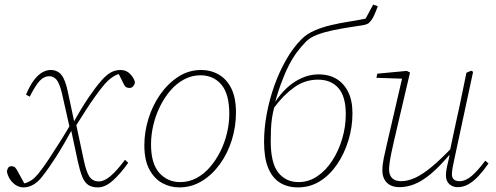

<svg xmlns="http://www.w3.org/2000/svg" viewBox="-20 -802 2153 834"><path d="M405 12Q379 12 363 1Q347 -10 337 -35Q327 -60 318 -101L290 -232L286 -233L249 -397Q238 -442 225 -456.5Q212 -471 194 -471Q172 -471 153.5 -452Q135 -433 109 -382L93 -391Q110 -431 127.5 -454Q145 -477 163.5 -487.5Q182 -498 200 -498Q229 -498 246.5 -477Q264 -456 275 -402L302 -275H308L344 -106Q355 -54 369 -34Q383 -14 410 -14Q433 -14 460.5 -37.5Q488 -61 523 -108L537 -95Q503 -47 470 -17.5Q437 12 405 12ZM10 -56Q11 -67 15.5 -73.5Q20 -80 29 -80Q40 -80 46 -74Q52 -68 59 -54L90 3L68 -3L88 -6Q105 -11 118.5 -20.5Q132 -30 146 -47Q167 -73 191.5 -110Q216 -147 241.5 -187.5Q267 -228 289 -266L301 -254Q257 -173 224 -121.5Q191 -70 164 -36Q146 -12 125 0Q104 12 82 12Q57 12 36.5 -7.5Q16 -27 10 -56ZM307 -251 295 -263Q335 -335 365.5 -379.5Q396 -424 417 -448Q437 -472 457.5 -485Q478 -498 504 -498Q528 -498 544.5 -481.5Q561 -465 566 -446Q566 -437 559.5 -428.5Q553 -420 543 -420Q532 -420 526 -425Q520 -430 514 -444L491 -490L512 -483L492 -479Q479 -475 464 -464Q449 -453 435 -437Q414 -412 394 -384Q374 -356 353 -323.5Q332 -291 307 -251Z M759 12Q719 12 684.5 -7Q650 -26 628.5 -66.5Q607 -107 607 -171Q607 -229 625 -287Q643 -345 676.5 -392.5Q710 -440 755 -469Q800 -498 854 -498Q896 -498 930.5 -478Q965 -458 985 -417.5Q1005 -377 1005 -313Q1005 -252 987 -194Q969 -136 935.5 -89.5Q902 -43 857 -15.5Q812 12 759 12ZM763 -11Q800 -11 832.5 -28Q865 -45 891.5 -75.5Q918 -106 937 -144Q956 -182 966 -224Q976 -266 976 -307Q976 -394 941.5 -434.5Q907 -475 851 -475Q813 -475 779.5 -457Q746 -439 720 -408.5Q694 -378 675 -339.5Q656 -301 646 -258.5Q636 -216 636 -175Q636 -91 672 -51Q708 -11 763 -11Z M1274 12Q1229 12 1196 -8.5Q1163 -29 1145 -72.5Q1127 -116 1127 -186Q1127 -244 1138.5 -306.5Q1150 -369 1171.5 -429.5Q1193 -490 1223 -542.5Q1253 -595 1290 -632Q1313 -655 1346.5 -669.5Q1380 -684 1418.5 -693Q1457 -702 1495.5 -708Q1534 -714 1568 -721L1601 -782L1621 -775Q1613 -752 1604 -733Q1595 -714 1583 -703Q1577 -696 1553 -692Q1529 -688 1495.5 -683Q1462 -678 1426 -670.5Q1390 -663 1359 -651.5Q1328 -640 1310 -622Q1289 -601 1270 -575.5Q1251 -550 1233.5 -515.5Q1216 -481 1199.5 -435.5Q1183 -390 1167 -329H1159Q1176 -364 1199 -391.5Q1222 -419 1248.5 -438.5Q1275 -458 1304.5 -468.5Q1334 -479 1365 -479Q1408 -479 1440.5 -460Q1473 -441 1492 -403.5Q1511 -366 1511 -310Q1511 -250 1493.5 -192.5Q1476 -135 1444.5 -88.5Q1413 -42 1370 -15Q1327 12 1274 12ZM1277 -11Q1321 -11 1358.5 -36.5Q1396 -62 1423.5 -104.5Q1451 -147 1466.5 -199.5Q1482 -252 1482 -306Q1482 -383 1450 -419.5Q1418 -456 1361 -456Q1305 -456 1258.5 -423Q1212 -390 1171 -335Q1165 -313 1161.5 -289Q1158 -265 1157 -239.5Q1156 -214 1156 -189Q1156 -93 1189 -52Q1222 -11 1277 -11Z M1715 11Q1693 11 1676.5 3Q1660 -5 1650.5 -21.5Q1641 -38 1641 -62Q1641 -86 1647 -115.5Q1653 -145 1661 -178L1730 -476L1737 -460L1615 -464L1619 -482L1747 -494L1761 -487L1691 -188Q1686 -166 1681 -142.5Q1676 -119 1673 -99Q1670 -79 1670 -66Q1670 -42 1683 -28.5Q1696 -15 1723 -15Q1751 -15 1783 -29.5Q1815 -44 1855.5 -77.5Q1896 -111 1949 -167L1951 -136H1938Q1891 -80 1853 -48Q1815 -16 1781.5 -2.5Q1748 11 1715 11ZM1968 11Q1946 11 1931.5 -2.5Q1917 -16 1917 -40Q1917 -58 1921.5 -77.5Q1926 -97 1933 -127H1930L1962 -277Q1974 -329 1984.5 -381.5Q1995 -434 2006 -486L2027 -495L2035 -490L1953 -108Q1950 -93 1946.5 -76Q1943 -59 1943 -45Q1943 -30 1951.5 -22.5Q1960 -15 1976 -15Q2002 -15 2028 -37Q2054 -59 2088 -104L2102 -92Q2081 -62 2059.5 -38.5Q2038 -15 2015.5 -2Q1993 11 1968 11Z"/></svg>

Font: Source Serif 4 ExtraLight
Style: Italic
Weight: 250
Italic angle: -12°
Designer: Frank Grießhammer
Foundry: Adobe Systems Incorporated
Version: Version 4.004;hotconv 1.0.116;makeotfexe 2.5.65601